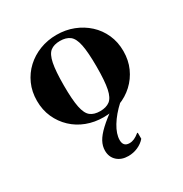

<svg xmlns="http://www.w3.org/2000/svg" viewBox="-164 -589 917 960"><g transform="rotate(-30 294.5 -109.5)"><path d="M293.9 13Q242 13 197 -4Q152 -21 118 -53Q84 -85 64.5 -128.5Q45 -172 45 -224.5Q45 -277 64.5 -320.5Q84 -364 118 -395.5Q152 -427 197.1 -444.5Q242.1 -462 294.1 -462Q346 -462 391 -444.5Q436 -427 470.5 -395.5Q505 -364 524.5 -320.5Q544 -277 544 -224.5Q544 -172 524.5 -128.5Q505 -85 470.5 -53Q436 -21 390.9 -4Q345.9 13 293.9 13ZM293.9 -22Q328.8 -22 349.9 -38Q371 -54 380 -97.7Q389 -141.5 389 -224Q389 -306.6 380 -350.8Q371 -395 349.9 -411Q328.8 -427 293.9 -427Q259 -427 238.5 -411Q218 -395 209 -350.8Q200 -306.6 200 -224Q200 -141.5 209 -97.7Q218 -54 238.5 -38Q259 -22 293.9 -22ZM304 243Q264 243 239.5 220.5Q215 198 215 161Q215 135 228.5 110Q242 85 273 56Q304 27 356 -10H402Q357 31 331 74Q305 117 305 152Q305 190 341 190Q355 190 368.5 184Q382 178 398 165H402V200Q385 220 359 231.5Q333 243 304 243Z"/></g></svg>

Font: Libre Bodoni
Style: Regular
Weight: 400
Designer: Pablo Impallari, Rodrigo Fuenzalida
Foundry: Impallari Type
Version: Version 2.005;gftools[0.9.23]